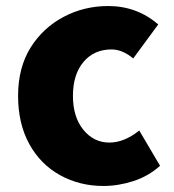

<svg xmlns="http://www.w3.org/2000/svg" viewBox="-20 -603 577 637"><path d="M179 -22Q114 -58 77 -125.5Q40 -193 40 -285Q40 -379 82 -446Q123 -511 191 -547Q259 -583 339 -583Q434 -583 505 -522L422 -409Q386 -439 350 -439Q292 -439 257 -397.5Q222 -356 222 -285Q222 -215 256.5 -172.5Q291 -130 343 -130Q392 -130 442 -170L511 -53Q472 -18 422 -2Q372 14 323 14Q244 14 179 -22Z"/></svg>

Font: Merged Yaku Han JP Black
Style: Regular
Weight: 900
Designer: Ryoko NISHIZUKA 西塚涼子 (kana, bopomofo & ideographs); Paul D. Hunt (Latin, Greek & Cyrillic); Sandoll Communications 산돌커뮤니
Foundry: Adobe
Version: Version 2.004